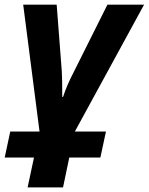

<svg xmlns="http://www.w3.org/2000/svg" viewBox="-50 -566 640 826"><path d="M221.2 -148.9Q238.8 -202.1 267.1 -255.9L412.1 -545.9H569.8L272 0H405.8L381.8 111.8H248L221.2 240.2H68.8L96.2 111.8H-29.8L-5.9 0H120.1L49.8 -545.9H193.8L215.8 -259.8Q217.8 -231.9 217.8 -148.9Z"/></svg>

Font: Zoram GWebM
Style: Bold Italic
Weight: 700
Italic angle: -12°
Foundry: Ascender Corporation
Version: Version 1.000